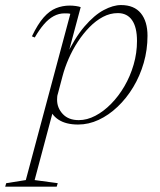

<svg xmlns="http://www.w3.org/2000/svg" viewBox="-92 -470 615 740"><path d="M131 -108.5Q129 -103 128.5 -97Q128 -91 128 -85.5Q128 -54 150 -30.5Q172 -7 211.5 -7Q243.5 -7 275.5 -23.8Q307.5 -40.5 336.2 -69.8Q365 -99 387.5 -137.5Q410 -176 423 -220.8Q436 -265.5 436 -312Q436 -365 417 -392.2Q398 -419.5 362 -419.5Q332.5 -419.5 305 -405Q277.5 -390.5 253 -365.5Q228.5 -340.5 208 -309.2Q187.5 -278 172.5 -243.5Q157.5 -209 149 -176.5ZM98.5 -58.5 118 -63 41.5 224 130.5 236 126.5 249.5H-72L-68 236L7.5 224L179 -416.5Q175.5 -418 170.2 -418.2Q165 -418.5 156.5 -418.5Q135 -418.5 115 -407.8Q95 -397 77 -376Q59 -355 42 -325.5L31 -330Q53.5 -377 76.2 -402.8Q99 -428.5 124 -438.5Q149 -448.5 177 -448.5Q188.5 -448.5 200.5 -446.8Q212.5 -445 219 -442.5L165 -241L160 -248.5Q195.5 -323.5 233.5 -367.8Q271.5 -412 307.8 -431.2Q344 -450.5 374.5 -450.5Q425 -450.5 450.8 -419Q476.5 -387.5 476.5 -332Q476.5 -278 462 -227.8Q447.5 -177.5 421.5 -134.2Q395.5 -91 361.2 -58.5Q327 -26 288.2 -8Q249.5 10 209 10Q162 10 133.2 -9Q104.5 -28 98.5 -58.5Z"/></svg>

Font: Newsreader 16pt 16pt ExtraLight
Style: Italic
Weight: 250
Italic angle: -17°
Version: Version 1.003